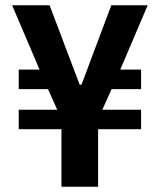

<svg xmlns="http://www.w3.org/2000/svg" viewBox="-20 -708 607 728"><path d="M213 0V-218H51V-292H197L162 -370H51V-444H130L26 -688H168L282 -387H289L402 -688H540L436 -444H515V-370H403L368 -292H515V-218H352V0Z"/></svg>

Font: Saira Semi Condensed SemiBold
Style: Regular
Weight: 600
Width: 4
Designer: Hector Gatti with collaboration of the Omnibus-Type team
Foundry: Omnibus-Type
Version: Version 1.001; ttfautohint (v1.8)